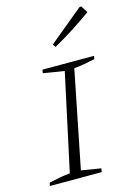

<svg xmlns="http://www.w3.org/2000/svg" viewBox="-115 -809 606 870"><g transform="rotate(-15 188.0 -374.5)"><path d="M8 0 11 -15Q38 -21 62.5 -25.5Q87 -30 110 -32L208 -486L109 -502L112 -518H354L351 -503Q320 -497 299 -493Q278 -489 253 -487L162 -32L254 -17L251 0ZM196 -602 187 -616 348 -749H356L376 -717Q333 -686 288.5 -657.5Q244 -629 196 -602Z"/></g></svg>

Font: Piazzolla SC ExtraLight
Style: Italic
Weight: 200
Italic angle: -11.3°
Designer: Juan Pablo del Peral
Foundry: Huerta Tipografica
Version: Version 1.330